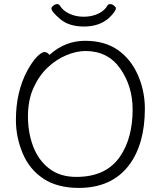

<svg xmlns="http://www.w3.org/2000/svg" viewBox="-20 -908 785 941"><path d="M221 -82Q274 -41 354 -41Q501 -41 569 -142Q630 -232 630 -371Q630 -485 569.5 -571.5Q509 -658 399 -658Q355 -658 305.5 -637.5Q256 -617 213.5 -577Q171 -537 144 -477Q117 -417 117 -337.5Q117 -258 142.5 -190.5Q168 -123 221 -82ZM58 -320Q58 -458 114 -562Q138 -606 161 -629.5Q184 -653 198 -653Q212 -653 222 -639L226 -642Q301 -708 397 -708Q493 -708 557 -663.5Q621 -619 655.5 -541Q690 -463 690 -375Q690 -202 612 -98Q527 13 366 13Q261 13 192.5 -32.5Q124 -78 91 -157Q58 -236 58 -320ZM520 -888Q529 -888 538.5 -880.5Q548 -873 548 -868Q548 -852 513 -819Q466 -778 392 -778Q318 -778 275 -814.5Q232 -851 232 -867Q232 -873 241.5 -880.5Q251 -888 260 -888Q269 -888 274 -880Q288 -856 319.5 -841Q351 -826 390.5 -826Q430 -826 461.5 -841Q493 -856 506 -880Q511 -888 520 -888Z"/></svg>

Font: LXGW WenKai Lite Light
Style: Regular
Weight: 300
Designer: LXGW / Fontworks Inc.
Foundry: LXGW / Fontworks Inc.
Version: Version 1.511; March 25, 2025